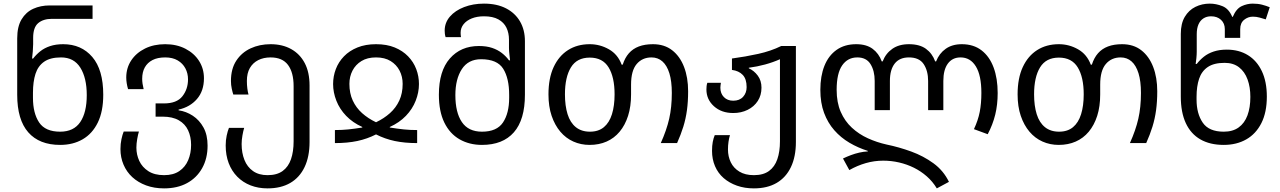

<svg xmlns="http://www.w3.org/2000/svg" viewBox="-20 -790 7069 1060"><path d="M312 10Q197 10 136 -59.5Q75 -129 75 -267V-578Q75 -643 99 -683Q123 -723 163.5 -741.5Q204 -760 255 -760H491V-686H267Q219 -686 191 -662.5Q163 -639 163 -581V-546Q163 -531 161 -505.5Q159 -480 157 -467H163Q180 -489 202.5 -507Q225 -525 256.5 -535.5Q288 -546 329 -546Q429 -546 489.5 -475.5Q550 -405 550 -267Q550 -175 520 -113.5Q490 -52 436.5 -21Q383 10 312 10ZM312 -63Q387 -63 423 -116Q459 -169 459 -265Q459 -360 423.5 -416.5Q388 -473 317 -473Q258 -473 224 -449.5Q190 -426 176 -382.5Q162 -339 162 -278V-250Q162 -165 196 -114Q230 -63 312 -63Z M886 250Q831 250 786.5 233.5Q742 217 710.5 188Q679 159 662 119Q645 79 645 33Q645 4 650.5 -21.5Q656 -47 663 -64H747Q742 -48 737.5 -22.5Q733 3 733 25Q733 64 749 98.5Q765 133 799 155Q833 177 886 177Q937 177 970 154.5Q1003 132 1019 94Q1035 56 1035 10Q1035 -35 1018.5 -70.5Q1002 -106 967 -126Q932 -146 878 -146H839V-219H885Q956 -219 987 -258.5Q1018 -298 1018 -352Q1018 -385 1003.5 -412.5Q989 -440 961 -456.5Q933 -473 892 -473Q850 -473 822 -458.5Q794 -444 779.5 -418Q765 -392 765 -355Q765 -342 767 -328Q769 -314 773 -298H687Q682 -315 679.5 -331Q677 -347 677 -362Q677 -415 704.5 -456.5Q732 -498 780.5 -522Q829 -546 892 -546Q955 -546 1003.5 -521Q1052 -496 1079 -453.5Q1106 -411 1106 -358Q1106 -288 1067.5 -243.5Q1029 -199 966 -185V-181Q1008 -175 1044.5 -151Q1081 -127 1103.5 -86Q1126 -45 1126 14Q1126 85 1096 138.5Q1066 192 1012.5 221Q959 250 886 250Z M1457 250Q1406 250 1363.5 233.5Q1321 217 1290 185.5Q1259 154 1242.5 110.5Q1226 67 1226 13Q1226 -16 1231.5 -41.5Q1237 -67 1244 -84H1328Q1323 -68 1318.5 -42.5Q1314 -17 1314 5Q1314 54 1329.5 93Q1345 132 1377 154.5Q1409 177 1457 177Q1509 177 1540.5 154Q1572 131 1586.5 89Q1601 47 1601 -10V-314Q1601 -390 1570 -431.5Q1539 -473 1474 -473Q1435 -473 1405.5 -458Q1376 -443 1359.5 -414.5Q1343 -386 1343 -343Q1343 -321 1345.5 -301.5Q1348 -282 1352 -268H1268Q1264 -280 1259.5 -300.5Q1255 -321 1255 -343Q1255 -410 1284.5 -455Q1314 -500 1363.5 -523Q1413 -546 1474 -546Q1539 -546 1587.5 -519Q1636 -492 1662.5 -441.5Q1689 -391 1689 -318V-6Q1689 75 1661.5 132.5Q1634 190 1582.5 220Q1531 250 1457 250Z M1829 0V-72Q1869 -72 1903 -75.5Q1937 -79 1980 -86V-89Q1927 -113 1891 -150.5Q1855 -188 1837 -234Q1819 -280 1819 -326Q1819 -369 1834 -408.5Q1849 -448 1879 -479Q1909 -510 1953.5 -528Q1998 -546 2056 -546Q2115 -546 2159 -528Q2203 -510 2233 -479Q2263 -448 2278 -408.5Q2293 -369 2293 -326Q2293 -280 2275 -234Q2257 -188 2221 -150.5Q2185 -113 2132 -89V-86Q2176 -79 2209.5 -75.5Q2243 -72 2283 -72V0Q2214 0 2159.5 -11.5Q2105 -23 2056 -48Q2007 -23 1952.5 -11.5Q1898 0 1829 0ZM2056 -115Q2100 -136 2133 -165.5Q2166 -195 2184.5 -235Q2203 -275 2203 -327Q2203 -367 2186 -400Q2169 -433 2136.5 -453Q2104 -473 2056 -473Q2008 -473 1975.5 -453Q1943 -433 1926 -400Q1909 -367 1909 -327Q1909 -275 1927.5 -235Q1946 -195 1979 -165.5Q2012 -136 2056 -115Z M2641 10Q2571 10 2517 -21Q2463 -52 2433 -113.5Q2403 -175 2403 -267Q2403 -398 2463.5 -467Q2524 -536 2624 -536Q2666 -536 2697 -525.5Q2728 -515 2751 -497Q2774 -479 2790 -457H2796Q2795 -468 2792.5 -488.5Q2790 -509 2790 -525V-571Q2790 -608 2776 -637Q2762 -666 2731.5 -683Q2701 -700 2652 -700Q2614 -700 2585 -688.5Q2556 -677 2539.5 -656.5Q2523 -636 2523 -609Q2523 -603 2523.5 -597Q2524 -591 2525 -585H2440Q2437 -595 2436 -604Q2435 -613 2435 -621Q2435 -665 2464 -698.5Q2493 -732 2542.5 -751Q2592 -770 2652 -770Q2723 -770 2773.5 -744Q2824 -718 2851 -671.5Q2878 -625 2878 -563V-267Q2878 -129 2817 -59.5Q2756 10 2641 10ZM2641 -63Q2723 -63 2757 -114Q2791 -165 2791 -250V-266Q2791 -358 2758 -410.5Q2725 -463 2636 -463Q2565 -463 2529.5 -408Q2494 -353 2494 -265Q2494 -169 2530 -116Q2566 -63 2641 -63Z M3235 10Q3187 10 3145.5 -8.5Q3104 -27 3073.5 -63Q3043 -99 3025.5 -150.5Q3008 -202 3008 -269Q3008 -358 3036.5 -419.5Q3065 -481 3116 -513.5Q3167 -546 3236 -546Q3292 -546 3341.5 -518Q3391 -490 3412 -433H3418Q3430 -471 3452 -496Q3474 -521 3507 -533.5Q3540 -546 3585 -546Q3648 -546 3691 -512.5Q3734 -479 3756.5 -420.5Q3779 -362 3779 -286Q3779 -229 3772.5 -181.5Q3766 -134 3752.5 -90.5Q3739 -47 3718 0H3628Q3660 -71 3674.5 -134.5Q3689 -198 3689 -277Q3689 -342 3675.5 -385.5Q3662 -429 3637 -451Q3612 -473 3577 -473Q3526 -473 3495 -436.5Q3464 -400 3464 -323V-269Q3464 -202 3447.5 -150.5Q3431 -99 3401 -63Q3371 -27 3329 -8.5Q3287 10 3235 10ZM3237 -63Q3284 -63 3314 -88Q3344 -113 3358.5 -159.5Q3373 -206 3373 -269Q3373 -364 3340 -418Q3307 -472 3236 -472Q3165 -472 3132 -418Q3099 -364 3099 -269Q3099 -206 3113.5 -159.5Q3128 -113 3159 -88Q3190 -63 3237 -63Z M4142 250Q4091 250 4048.5 235Q4006 220 3975 193Q3944 166 3927.5 127.5Q3911 89 3911 43Q3911 14 3915 -6.5Q3919 -27 3926 -44H4010Q4005 -28 4002 -7.5Q3999 13 3999 35Q3999 74 4014.5 106Q4030 138 4062 157.5Q4094 177 4142 177Q4194 177 4225.5 154Q4257 131 4271.5 89Q4286 47 4286 -10V-463Q4248 -446 4204 -434Q4160 -422 4114 -416V-413Q4143 -400 4163.5 -372.5Q4184 -345 4184 -306Q4184 -264 4163.5 -232.5Q4143 -201 4107.5 -183.5Q4072 -166 4028 -166Q3963 -166 3921.5 -203.5Q3880 -241 3880 -296Q3880 -305 3881 -314.5Q3882 -324 3885 -333H3960Q3959 -326 3958 -319Q3957 -312 3957 -306Q3957 -274 3976.5 -254Q3996 -234 4028 -234Q4063 -234 4082.5 -255.5Q4102 -277 4102 -309Q4102 -354 4080.5 -376.5Q4059 -399 4021 -404V-467Q4096 -477 4166 -492.5Q4236 -508 4293 -536H4374V-6Q4374 75 4346.5 132.5Q4319 190 4267.5 220Q4216 250 4142 250Z M5152 250Q5129 212 5096.5 183.5Q5064 155 5025.5 136Q4987 117 4944 107Q4901 97 4856 97Q4807 97 4760 110.5Q4713 124 4669 149L4634 85Q4655 75 4677.5 66.5Q4700 58 4724 52.5Q4748 47 4771 46V43Q4717 26 4669.5 -2Q4622 -30 4586 -71Q4550 -112 4529.5 -167Q4509 -222 4509 -294Q4509 -370 4531.5 -426.5Q4554 -483 4598.5 -514.5Q4643 -546 4707 -546Q4763 -546 4797.5 -520.5Q4832 -495 4848 -451H4853Q4870 -495 4906.5 -520.5Q4943 -546 4998 -546Q5057 -546 5092 -520.5Q5127 -495 5143 -451H5148Q5165 -495 5201 -520.5Q5237 -546 5290 -546Q5355 -546 5399 -512Q5443 -478 5465.5 -417.5Q5488 -357 5488 -276Q5488 -212 5474.5 -157Q5461 -102 5433 -49L5357 -77Q5380 -126 5389 -172.5Q5398 -219 5398 -277Q5398 -374 5367.5 -423.5Q5337 -473 5283 -473Q5238 -473 5213 -439Q5188 -405 5188 -343V-182H5104V-343Q5104 -399 5079.5 -436Q5055 -473 4998 -473Q4946 -473 4919.5 -439Q4893 -405 4893 -343V-182H4809V-343Q4809 -399 4786 -436Q4763 -473 4713 -473Q4660 -473 4629.5 -429Q4599 -385 4599 -294Q4599 -224 4621.5 -172.5Q4644 -121 4683 -85Q4722 -49 4771.5 -26.5Q4821 -4 4875 8Q4943 22 5010.5 46.5Q5078 71 5133.5 111.5Q5189 152 5219 214Z M5825 10Q5777 10 5735.5 -8.5Q5694 -27 5663.5 -63Q5633 -99 5615.5 -150.5Q5598 -202 5598 -269Q5598 -358 5626.5 -419.5Q5655 -481 5706 -513.5Q5757 -546 5826 -546Q5882 -546 5931.5 -518Q5981 -490 6002 -433H6008Q6020 -471 6042 -496Q6064 -521 6097 -533.5Q6130 -546 6175 -546Q6238 -546 6281 -512.5Q6324 -479 6346.5 -420.5Q6369 -362 6369 -286Q6369 -229 6362.5 -181.5Q6356 -134 6342.5 -90.5Q6329 -47 6308 0H6218Q6250 -71 6264.5 -134.5Q6279 -198 6279 -277Q6279 -342 6265.5 -385.5Q6252 -429 6227 -451Q6202 -473 6167 -473Q6116 -473 6085 -436.5Q6054 -400 6054 -323V-269Q6054 -202 6037.5 -150.5Q6021 -99 5991 -63Q5961 -27 5919 -8.5Q5877 10 5825 10ZM5827 -63Q5874 -63 5904 -88Q5934 -113 5948.5 -159.5Q5963 -206 5963 -269Q5963 -364 5930 -418Q5897 -472 5826 -472Q5755 -472 5722 -418Q5689 -364 5689 -269Q5689 -206 5703.5 -159.5Q5718 -113 5749 -88Q5780 -63 5827 -63Z M6736 10Q6660 10 6607 -20.5Q6554 -51 6526.5 -110.5Q6499 -170 6499 -257V-603Q6499 -660 6521 -697Q6543 -734 6579.5 -752Q6616 -770 6659 -770Q6694 -770 6729 -756Q6764 -742 6783 -697H6786Q6805 -742 6835 -756Q6865 -770 6896 -770Q6925 -770 6948 -764Q6971 -758 6990 -750L6968 -683Q6952 -688 6934 -693Q6916 -698 6897 -698Q6870 -698 6848.5 -680.5Q6827 -663 6827 -629V-581H6742V-629Q6742 -661 6721 -680.5Q6700 -700 6666 -700Q6642 -700 6624 -688.5Q6606 -677 6596.5 -655Q6587 -633 6587 -601V-505Q6587 -489 6585 -468.5Q6583 -448 6581 -437H6587Q6604 -459 6626.5 -477Q6649 -495 6680.5 -505.5Q6712 -516 6753 -516Q6820 -516 6869.5 -485.5Q6919 -455 6946.5 -397Q6974 -339 6974 -257Q6974 -170 6944 -110.5Q6914 -51 6860.5 -20.5Q6807 10 6736 10ZM6736 -63Q6786 -63 6818.5 -86.5Q6851 -110 6867 -153Q6883 -196 6883 -255Q6883 -309 6867.5 -351.5Q6852 -394 6820.5 -418.5Q6789 -443 6741 -443Q6682 -443 6648 -420Q6614 -397 6600 -355Q6586 -313 6586 -256V-240Q6586 -163 6620 -113Q6654 -63 6736 -63Z"/></svg>

Font: Noto Sans Georgian
Style: Regular
Weight: 400
Designer: Monotype Design Team, Akaki Razmadze
Foundry: Google LLC
Version: Version 2.002